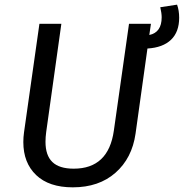

<svg xmlns="http://www.w3.org/2000/svg" viewBox="-20 -791 788 823"><path d="M612 -583 561 -218Q546 -113 475 -50.5Q404 12 292 12Q190 12 135 -40.5Q80 -93 80 -182Q80 -203 83 -224L149 -689H243L178 -225Q175 -203 175 -183Q175 -125 204.5 -96.5Q234 -68 296 -68Q445 -68 468 -231L533 -689H627L620 -641Q673 -652 673 -717Q673 -734 667 -760L739 -771Q748 -746 748 -715Q748 -654 713 -620.5Q678 -587 612 -583Z"/></svg>

Font: Fira Sans
Style: Italic
Weight: 400
Italic angle: -8°
Designer: bBox Type GmbH & Carrois Corporate GbR & Edenspiekermann AG
Foundry: bBox Type GmbH & Carrois Corporate GbR & Edenspiekermann AG
Version: Version 4.301